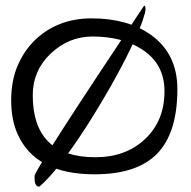

<svg xmlns="http://www.w3.org/2000/svg" viewBox="-20 -661 710 713"><path d="M44.9 -164.1Q21.5 -216.8 21.5 -288.1Q21.5 -359.4 44.4 -414.6Q67.4 -469.7 107.4 -509.8Q192.4 -592.8 320.3 -592.8Q454.1 -592.8 541 -531.2Q638.7 -460.9 638.7 -330.1Q638.7 -168 564 -90.8Q489.3 -13.7 331.1 -13.7Q111.3 -13.7 44.9 -164.1ZM101.6 -307.6Q101.6 -77.1 334 -77.1Q448.2 -77.1 519.5 -145.5Q590.8 -212.9 590.8 -322.3Q590.8 -424.8 505.9 -478.5Q433.6 -525.4 323.2 -525.4Q235.4 -525.4 168 -461.9Q101.6 -398.4 101.6 -307.6ZM126 32.2Q108.4 32.2 108.4 1V-8.8Q123 -51.8 494.1 -608.4Q512.7 -636.7 515.6 -640.6Q520.5 -637.7 520.5 -627Q520.5 -616.2 508.8 -582Q497.1 -547.9 466.3 -483.4Q435.5 -418.9 392.1 -342.3Q348.6 -265.6 301.8 -192.4Q193.4 -24.4 126 32.2Z"/></svg>

Font: Architects Daughter
Style: Regular
Weight: 400
Designer: Kimberly Geswein
Foundry: Kimberly Geswein
Version: Version 1.002 2010